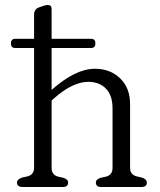

<svg xmlns="http://www.w3.org/2000/svg" viewBox="-20 -752 644 772"><path d="M24 -577Q24 -596 41 -596H117V-692Q117 -715 136 -722L153.5 -728Q164 -732 172.5 -732Q187.5 -732 187.5 -715V-596H346Q363.5 -596 363.5 -577.5Q363.5 -559 346 -559H187.5V-390.5Q283.5 -475.5 361.5 -475.5Q423.5 -475.5 463.2 -436.8Q503 -398 503 -334.5V-77Q503 -50 529 -43L550.5 -38Q570.5 -31.5 570.5 -18Q570.5 0 547.5 0H387.5Q365.5 0 365.5 -18Q365.5 -31 384.5 -37L407 -42Q432.5 -49 432.5 -77V-316.5Q432.5 -368.5 405.8 -395.8Q379 -423 335 -423Q305 -423 270.2 -406.8Q235.5 -390.5 196 -355.5L187.5 -348V-77Q187.5 -49 213 -42L235 -37Q254 -31 254 -18Q254 0 232 0H71.5Q48.5 0 48.5 -18Q48.5 -31.5 69 -38L91 -43Q117 -50 117 -77V-559H41Q24 -559 24 -577Z"/></svg>

Font: Fraunces 9pt S100 Light
Style: Regular
Weight: 300
Version: Version 1.000; ttfautohint (v1.8.3)